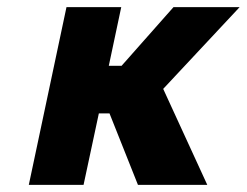

<svg xmlns="http://www.w3.org/2000/svg" viewBox="-20 -520 694 540"><path d="M167 -500 61 0H215L258 -201H288L368 0H563L439 -270L654 -500H468L322 -335H286L321 -500Z"/></svg>

Font: LT Wave Mono Black
Style: Italic
Weight: 900
Designer: Daniel Lyons
Version: Version 2.5 (Glyphs App)